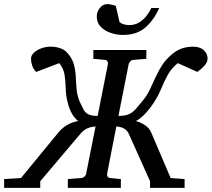

<svg xmlns="http://www.w3.org/2000/svg" viewBox="-63 -914 1030 934"><path d="M946.8 -628.9Q946.8 -611.8 931.9 -595Q917 -578.1 897 -564L801.8 -606.9Q770 -580.6 752.7 -549.1Q735.4 -517.6 721.7 -483.6Q708 -449.7 686 -416Q664.6 -383.3 642.6 -360.1Q620.6 -336.9 598.1 -325.2Q623.5 -318.4 643.8 -304Q664.1 -289.6 671.9 -271L767.1 -47.9L835 -43V0H667V-32.2L563 -264.2Q547.4 -295.9 502.9 -298.8L458 -68.8Q456.5 -62.5 460 -55.7Q463.4 -48.8 474.1 -47.9L524.9 -43V0H267.1V-43L331.1 -47.9Q341.8 -48.8 348.6 -55.7Q355.5 -62.5 356 -68.8L401.9 -298.8Q378.9 -297.4 361.1 -289.3Q343.3 -281.2 329.1 -264.2L132.8 -32.2V0H-43V-43L39.1 -47.9L222.2 -271Q238.8 -291 262.9 -305.4Q287.1 -319.8 316.9 -325.2Q281.2 -354 266.1 -416Q257.3 -449.7 256.6 -483.6Q255.9 -517.6 251.2 -549.1Q246.6 -580.6 225.1 -606.9L112.8 -564Q99.1 -578.1 93.5 -595Q87.9 -611.8 87.9 -628.9Q87.9 -644.5 102.1 -657.7Q116.2 -670.9 137.9 -679Q159.7 -687 183.1 -687Q208.5 -687 231.2 -679Q253.9 -670.9 268.1 -652.8Q290 -626.5 297.4 -596.9Q304.7 -567.4 305.9 -536.9Q307.1 -506.3 310.1 -476.3Q313 -446.3 325.2 -418.9Q335 -398.4 342.3 -383.1Q349.6 -367.7 364.7 -358.9Q379.9 -350.1 412.1 -350.1L461.9 -602.1Q463.4 -608.9 459.5 -615.7Q455.6 -622.6 444.8 -623L391.1 -627.9V-670.9H648.9V-627.9L587.9 -623Q577.6 -622.6 571 -615.7Q564.5 -608.9 563 -602.1L513.2 -350.1Q546.4 -350.1 564.9 -358.9Q583.5 -367.7 596.7 -383.1Q609.9 -398.4 627 -418.9Q650.4 -446.3 665 -476.3Q679.7 -506.3 693.1 -536.9Q706.5 -567.4 725.6 -596.9Q744.6 -626.5 776.9 -652.8Q798.8 -670.9 824.2 -679Q849.6 -687 875 -687Q910.2 -687 928.5 -669.7Q946.8 -652.3 946.8 -628.9ZM711.4 -875Q687.5 -819.3 645.8 -781.7Q604 -744.1 535.6 -744.1Q505.4 -744.1 475.8 -753.9Q446.3 -763.7 427 -783.7Q407.7 -803.7 407.7 -834Q407.7 -855 422.1 -874.5Q436.5 -894 459.5 -894Q466.3 -894 481 -891.1Q495.6 -888.2 500.5 -884.8L518.6 -806.2Q526.4 -799.3 539.1 -795.7Q551.8 -792 565.4 -792Q595.2 -792 616.9 -806.6Q638.7 -821.3 652.8 -841.1Q667 -860.8 673.3 -875Z"/></svg>

Font: Charis
Style: Italic
Weight: 400
Italic angle: -11°
Designer: Walt Agee, Miriam Martin, Annie Olsen, Victor Gaultney, Lorna Priest, Alan Ward, Bob Hallissy, Martin Hosken, Sharon Cor
Foundry: SIL Global
Version: Version 7.000